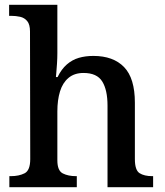

<svg xmlns="http://www.w3.org/2000/svg" viewBox="-20 -780 686 800"><path d="M19 0V-46H25Q59 -46 82.5 -58Q106 -70 106 -117L105 -649Q105 -678 93.5 -692Q82 -706 64 -710Q46 -714 27 -714H18V-760H219V-558Q219 -538 217.5 -515Q216 -492 214.5 -475.5Q213 -459 213 -459H220Q236 -492 258.5 -511.5Q281 -531 308.5 -539Q336 -547 369 -547Q452 -547 497 -500.5Q542 -454 542 -352V-117Q542 -71 561.5 -58.5Q581 -46 615 -46H618V0H428V-340Q428 -405 406 -440.5Q384 -476 328 -476Q290 -476 265.5 -455.5Q241 -435 230 -399Q219 -363 219 -316V-112Q219 -69 241.5 -57.5Q264 -46 297 -46H300V0Z"/></svg>

Font: Noto Naskh Arabic Medium
Style: Regular
Weight: 500
Designer: Monotype Design Team, David Williams, Mohamad Dakak and Nizar Qandah
Foundry: Monotype Imaging Inc.
Version: Version 2.016